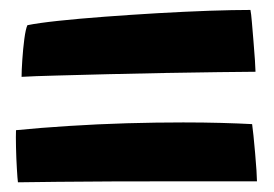

<svg xmlns="http://www.w3.org/2000/svg" viewBox="-20 -584 565 396"><path d="M36.5 -532Q58 -536.5 100 -541Q142 -545.5 195.5 -549.5Q249 -553.5 305 -556.8Q361 -560 411.2 -561.8Q461.5 -563.5 496.5 -563.5Q498 -556.5 499.5 -538.5Q501 -520.5 502.8 -499Q504.5 -477.5 505.8 -459.8Q507 -442 507 -436Q479.5 -436 430.2 -435.2Q381 -434.5 321.5 -433.5Q262 -432.5 203.2 -431Q144.5 -429.5 96.8 -428.2Q49 -427 24.5 -425.5Q24.5 -438 26 -460.5Q27.5 -483 30.2 -503.8Q33 -524.5 36.5 -532ZM13 -315.5Q63 -320.5 122 -324.2Q181 -328 241.8 -329.8Q302.5 -331.5 358 -331.5Q399.5 -331.5 436 -330.5Q472.5 -329.5 500 -328Q501 -321 502.8 -304.2Q504.5 -287.5 506.2 -268Q508 -248.5 509 -232.2Q510 -216 510 -210Q486 -210 438.5 -210Q391 -210 331.5 -210Q272 -210 211.2 -209.8Q150.5 -209.5 99 -209Q47.5 -208.5 17 -208Q16 -215 14.8 -236.2Q13.5 -257.5 13 -280.5Q12.5 -303.5 13 -315.5Z"/></svg>

Font: Grandstander SemiBold
Style: Regular
Weight: 600
Designer: Tyler Finck
Foundry: Etcetera Type Co
Version: Version 1.200; ttfautohint (v1.8.3)